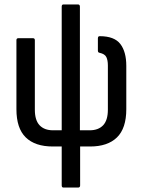

<svg xmlns="http://www.w3.org/2000/svg" viewBox="-20 -660 643 865"><path d="M266 185Q258 185 258 175V0H218Q138 0 96 -41Q54 -82 54 -168V-479Q54 -488 63 -488H128Q137 -488 137 -479V-166Q137 -118 158.5 -95.5Q180 -73 219 -73H258V-630Q258 -640 266 -640H331Q340 -640 340 -630V-73H384Q423 -73 444.5 -95.5Q466 -118 466 -166V-365Q466 -389 459 -403Q452 -417 429 -422Q421 -423 421 -432V-487Q421 -497 429 -497Q495 -497 522 -462Q549 -427 549 -363V-168Q549 -82 507 -41Q465 0 386 0H341V175Q341 185 332 185Z"/></svg>

Font: Sofia Sans Condensed Medium
Style: Regular
Weight: 500
Designer: Botio Nikoltchev, Ani Petrova
Foundry: lettersoup
Version: Version 4.101; ttfautohint (v1.8.4.7-5d5b)